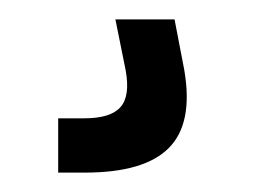

<svg xmlns="http://www.w3.org/2000/svg" viewBox="-20 -20 281 198"><path d="M40 158V102H67Q94 102 104.2 90.5Q114.5 79 109.5 52L99 0H160L170 52Q179.5 107 154.2 132.5Q129 158 67.5 158Z"/></svg>

Font: Big Shoulders Medium
Style: Regular
Weight: 500
Designer: Patric King
Foundry: XO Type Co
Version: Version 2.002